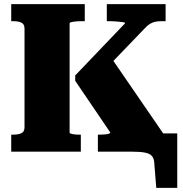

<svg xmlns="http://www.w3.org/2000/svg" viewBox="-20 -730 883 924"><path d="M34 0V-82H44Q68 -82 83 -89Q98 -96 98 -118V-592Q98 -614 83 -621Q68 -628 44 -628H34V-710H388V-628H376Q365 -628 353.5 -627.5Q342 -627 333.5 -625.5Q325 -624 320 -622.5Q315 -621 315 -618V-92Q315 -89 319 -87.5Q323 -86 330 -84.5Q337 -83 345 -82.5Q353 -82 361 -82H369V0ZM451 0V-82H459Q472 -82 484 -83Q496 -84 503.5 -86.5Q511 -89 511 -92L342 -341V-367L582 -618Q583 -622 571 -623.5Q559 -625 541.5 -626.5Q524 -628 508 -628H494V-710H777V-628H755Q739 -628 726 -625Q713 -622 701.5 -615Q690 -608 678 -595L448 -356L505 -467L766 -87V0ZM618 0H567V-88H833V174H732L722 49Q720 30 710 19.5Q700 9 678 4.5Q656 0 618 0Z"/></svg>

Font: Roboto Serif ExtraBold
Style: Regular
Weight: 800
Designer: Greg Gazdowicz
Foundry: Commercial Type
Version: Version 1.008